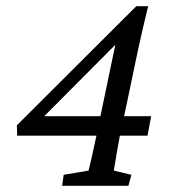

<svg xmlns="http://www.w3.org/2000/svg" viewBox="-20 -597 551 617"><path d="M365.2 -161.1Q356.9 -117.2 345.7 -48.8L402.3 -35.2L392.6 0H179.7L184.6 -35.2L264.6 -48.8Q268.6 -62 290 -161.1H35.2L34.2 -194.3L418 -577.1H456.1Q439.9 -511.7 422.9 -433.6L378.9 -223.6H465.8L454.1 -161.1ZM122.1 -223.6H302.7L350.6 -453.1Z"/></svg>

Font: Crimson Pro
Style: Italic
Weight: 400
Italic angle: -12°
Designer: Jacques Le Bailly
Foundry: Baron von Fonthausen
Version: Version 1.003